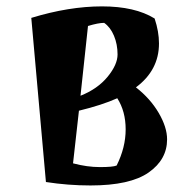

<svg xmlns="http://www.w3.org/2000/svg" viewBox="-20 -560 601 602"><path d="M78.1 -503.9Q196.3 -540 299.8 -540Q403.3 -540 464.8 -502Q478.5 -460.9 478.5 -423.8Q478.5 -339.8 406.2 -286.1Q451.2 -251 477.5 -206.1Q503.9 -161.1 503.9 -123Q503.9 -59.6 445.8 -19Q387.7 21.5 263.7 21.5Q193.4 21.5 124 10.7ZM209 -47.9Q252.9 -36.1 293.5 -36.1Q334 -36.1 345.7 -41Q374 -97.7 374 -154.3Q374 -210.9 347.7 -252Q299.8 -230.5 227.5 -212.9ZM306.6 -488.3Q288.1 -488.3 255.9 -478.5L232.4 -259.8Q286.1 -281.2 317.4 -319.3Q348.6 -357.4 348.6 -389.2Q348.6 -420.9 337.4 -447.8Q326.2 -474.6 306.6 -488.3Z"/></svg>

Font: Ravi Prakash
Style: Regular
Weight: 400
Designer: Appaji Ambarisha Darbha
Version: Version 1.0.4; ttfautohint (v1.2.42-39fb)